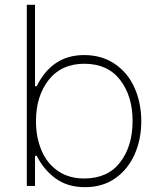

<svg xmlns="http://www.w3.org/2000/svg" viewBox="-20 -770 663 795"><path d="M132 -125H125V0H91V-750H125V-413H132Q196 -542 328 -542Q402 -542 456 -505Q510 -468 537.5 -405.5Q565 -343 565 -268Q565 -193 537.5 -131Q510 -69 457.5 -32Q405 5 332 5Q260 5 210.5 -31Q161 -67 132 -125ZM529 -269Q529 -372 477.5 -439Q426 -506 329 -506Q234 -506 181.5 -439Q129 -372 129 -268Q129 -201 152 -147Q175 -93 220 -62Q265 -31 329 -31Q426 -31 477.5 -98Q529 -165 529 -269Z"/></svg>

Font: Be Vietnam Thin
Style: Regular
Weight: 100
Designer: Gabriel Lam
Foundry: TypeRant
Version: Version 4.000